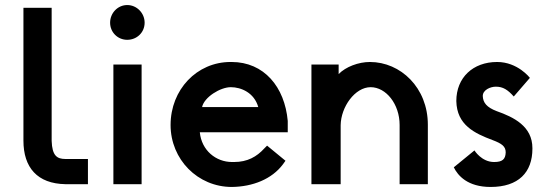

<svg xmlns="http://www.w3.org/2000/svg" viewBox="-20 -731 2170 762"><path d="M185 -172V-700H73V-173C73 -66 128 -2 240 0H329V-100H240C206 -100 187 -113 185 -172Z M554 -641C554 -679 523 -711 485 -711C447 -711 417 -679 417 -641C417 -603 447 -573 485 -573C523 -573 554 -602 554 -641ZM430 -475V0H542V-475Z M782 -306C790 -345 854 -385 896 -385C937 -385 989 -363 1005 -306ZM1040 -153 1029 -142C999 -109 962 -88 909 -88H901C837 -88 780 -134 773 -206H1122V-251C1110 -386 1028 -485 899 -485H895C761 -485 657 -375 657 -235C657 -98 765 11 900 11C983 10 1059 -20 1103 -79L1113 -93Z M1216 0H1332V-234C1333 -307 1389 -385 1451 -385C1512 -385 1566 -318 1566 -235V0H1678V-236C1678 -383 1570 -485 1448 -485C1403 -485 1352 -466 1324 -437V-475H1216Z M2083 -422C2083 -422 2035 -485 1953 -485C1857 -485 1791 -423 1791 -330C1793 -235 1863 -202 1935 -175C1972 -161 1987 -150 1987 -126C1986 -99 1974 -88 1941 -88C1891 -88 1863 -134 1863 -134L1781 -67C1797 -34 1836 11 1927 11C2038 11 2093 -47 2093 -141V-143C2093 -230 2019 -266 1951 -290C1912 -305 1897 -323 1896 -350C1896 -374 1926 -387 1948 -387C1976 -387 1995 -375 2019 -348Z"/></svg>

Font: Mint Spirit
Style: Bold
Weight: 700
Designer: HARENDAL Hirwen
Foundry: Arkandis Digital Foundry.
Version: Version 1.004;FFEdit